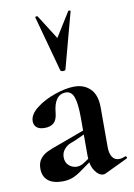

<svg xmlns="http://www.w3.org/2000/svg" viewBox="-84 -784 593 847"><g transform="rotate(-10 212.5 -361.0)"><path d="M309 8Q289 8 272 -17.5Q255 -43 255 -85V-255Q255 -319 244.5 -348Q234 -377 209 -377Q156 -377 149 -295Q146 -265 131.5 -252Q117 -239 91 -239Q66 -239 54.5 -249.5Q43 -260 43 -277Q43 -307 78 -334.5Q113 -362 162.5 -379Q212 -396 250 -396Q294 -396 321.5 -368.5Q349 -341 349 -285V-108Q349 -79 359.5 -63Q370 -47 389 -47Q403 -47 418 -54H419Q423 -54 424.5 -49.5Q426 -45 422 -43L319 6Q315 8 309 8ZM40 -65Q40 -92 53 -108.5Q66 -125 85.5 -134.5Q105 -144 140 -156L165 -165L265 -202L269 -187L212 -161Q209 -160 192 -153.5Q175 -147 162.5 -132Q150 -117 150 -97Q150 -73 165.5 -59.5Q181 -46 201 -46Q217 -46 234 -57L284 -91L285 -75L215 -25Q192 -8 172 -0.5Q152 7 127 7Q84 7 62 -12Q40 -31 40 -65ZM145 -729 214 -620 282 -729Q284 -731 288.5 -730Q293 -729 292 -726L225 -477Q223 -472 214 -472Q205 -472 202 -477L134 -726Q133 -729 138 -730Q143 -731 145 -729Z"/></g></svg>

Font: Cormorant Garamond
Style: Bold
Weight: 700
Designer: Christian Thalmann (Catharsis Fonts)
Foundry: Catharsis Fonts
Version: Version 4.000